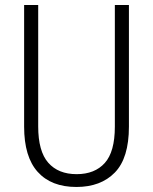

<svg xmlns="http://www.w3.org/2000/svg" viewBox="-20 -734 609 764"><path d="M493 -230Q493 -105 437 -47.5Q381 10 284 10Q184 10 130 -50Q76 -110 76 -230V-714H132V-231Q132 -132 172 -86.5Q212 -41 285 -41Q357 -41 397 -85.5Q437 -130 437 -230V-714H493Z"/></svg>

Font: Noto Sans Lao Looped Condensed Light
Style: Regular
Weight: 300
Width: 3
Designer: Mark Frömberg, Ben Mitchell
Foundry: The Fontpad Ltd
Version: Version 1.002; ttfautohint (v1.8.4.7-5d5b)